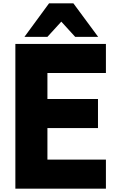

<svg xmlns="http://www.w3.org/2000/svg" viewBox="-20 -1078 721 1162"><path d="M351 -947 435 -855H574L424 -1058H277L128 -855H267ZM73 -812V64H621V-112H267V-303H573V-479H267V-636H621V-812Z"/></svg>

Font: LINE Seed JP App_OTF ExtraBold
Style: Regular
Weight: 800
Designer: LINE & Fontrix & Fontworks
Version: Version 1.013